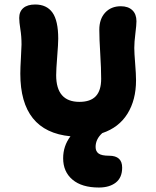

<svg xmlns="http://www.w3.org/2000/svg" viewBox="-20 -650 697 858"><path d="M421.9 188Q345.7 188 304 152.8Q262.2 117.7 262.2 57.1Q262.2 2.4 294.9 -41Q70.8 -62.5 70.8 -320.8Q70.8 -346.7 73.5 -391.6Q76.2 -436.5 76.2 -451.2Q76.2 -487.8 71 -519.5Q65.9 -551.3 65.9 -569.8Q65.9 -598.6 84.5 -614.3Q103 -629.9 137.2 -629.9Q188.5 -629.9 214.4 -593.8Q240.2 -557.6 240.2 -477.1Q240.2 -454.1 235.6 -396.5Q231 -338.9 231 -314Q231 -194.8 335 -194.8Q384.3 -194.8 408.2 -220.2Q432.1 -245.6 432.1 -297.9Q432.1 -342.8 428 -409.7Q423.8 -476.6 423.8 -517.1Q423.8 -565.4 450.2 -593.8Q476.6 -622.1 520 -622.1Q552.7 -622.1 571.3 -604.5Q589.8 -586.9 589.8 -555.2Q589.8 -539.1 585 -500.5Q580.1 -461.9 580.1 -436Q580.1 -413.6 584 -366Q587.9 -318.4 587.9 -291Q587.9 -203.6 549.6 -141.8Q511.2 -80.1 437 -55.2Q407.2 -28.3 407.2 6.8Q407.2 26.4 420.7 36.1Q434.1 45.9 467.8 45.9Q525.9 45.9 525.9 99.1Q525.9 143.6 497.6 165.8Q469.2 188 421.9 188Z"/></svg>

Font: Shantell Sans Irregular
Style: Bold
Weight: 700
Designer: Stephen Nixon, Anya Danilova, Shantell Martin
Foundry: Arrow Type
Version: Version 1.006;[9816181b4]